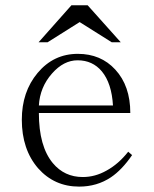

<svg xmlns="http://www.w3.org/2000/svg" viewBox="-20 -688 582 726"><path d="M464.8 -114.3Q427.7 -67.4 382.8 -43Q339.8 -18.6 293 -18.6Q223.6 -18.6 179.7 -71.3Q127 -134.8 127 -260.7H472.7Q472.7 -363.3 416 -424.8Q361.3 -484.4 274.4 -484.4Q182.6 -484.4 122.1 -412.1Q62.5 -340.8 62.5 -235.4Q62.5 -123 124 -51.8Q185.5 17.6 279.3 17.6Q346.7 17.6 399.4 -17.6Q441.4 -45.9 479.5 -101.6ZM407.2 -289.1H127Q130.9 -358.4 176.8 -410.2Q220.7 -460 273.4 -460Q330.1 -460 365.2 -418Q402.3 -373 407.2 -289.1ZM436.5 -528.3 311.5 -668H250L126 -528.3H160.2L281.2 -604.5L402.3 -528.3Z"/></svg>

Font: Batang
Style: Regular
Weight: 400
Version: Version 2.21